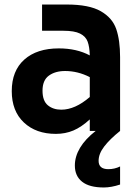

<svg xmlns="http://www.w3.org/2000/svg" viewBox="-20 -579 616 849"><path d="M511 -326V0Q466 36 441 68.5Q416 101 416 132Q416 169 459 169Q487 169 511 157V237Q472 250 439 250Q375 250 343 224.5Q311 199 311 153Q311 113 334 74.5Q357 36 403 0H377V-51Q340 -17 304.5 -2Q269 13 227 13Q139 13 85.5 -37.5Q32 -88 32 -176Q32 -266 87.5 -315.5Q143 -365 240 -365Q319 -365 377 -334Q376 -372 367.5 -395Q359 -418 334 -430.5Q309 -443 260 -443H166V-559H275Q374 -559 425.5 -529.5Q477 -500 494 -450.5Q511 -401 511 -326ZM377 -150V-238Q324 -265 268 -265Q224 -265 196 -244.5Q168 -224 168 -178Q168 -133 191.5 -113.5Q215 -94 251 -94Q312 -94 377 -150Z"/></svg>

Font: Biryani
Style: Bold
Weight: 700
Designer: Dan Reynolds and Mathieu Reguer
Foundry: Dan Reynolds and Mathieu Reguer
Version: Version 1.004; ttfautohint (v1.1) -l 5 -r 5 -G 72 -x 0 -D la